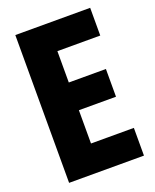

<svg xmlns="http://www.w3.org/2000/svg" viewBox="-131 -770 684 846"><g transform="rotate(-20 210.5 -346.5)"><path d="M45 -693H396V-563H195V-416H369V-286H195V-130H396V0H45Z"/></g></svg>

Font: Khand Variable Light
Style: Regular
Weight: 300
Designer: Satya Rajpurohit
Foundry: Indian Type Foundry
Version: Version 3.000